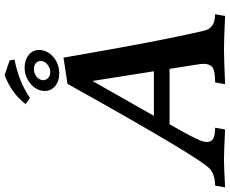

<svg xmlns="http://www.w3.org/2000/svg" viewBox="-158 -906 1009 844"><g transform="rotate(-90 347.0 -484.5)"><path d="M698.2 0Q590.8 -4.9 551.8 -4.9Q512.2 -4.9 398.4 0L406.2 -43.9Q457 -43.9 472.4 -55.4Q487.8 -66.9 487.8 -94.2Q487.8 -106.4 484.4 -125.5L465.8 -244.1H222.2Q150.9 -120.6 145.5 -91.8L144.5 -79.1Q144.5 -60.5 159.2 -52.2Q173.8 -43.9 207 -43.9L199.2 0Q102.5 -4.9 66.4 -4.9Q34.7 -4.9 -55.2 0L-47.4 -43.9Q-2 -43.9 24.9 -65.9Q72.3 -105 399.9 -692.9L515.1 -710.4Q589.8 -275.9 633.8 -91.8Q644.5 -43.9 706.1 -43.9ZM455.1 -313 412.6 -583 259.3 -313ZM444.8 -729Q412.1 -729 390.4 -746.8Q368.7 -764.6 368.7 -792.5L369.6 -804.7Q375.5 -836.9 405 -859.1Q434.6 -881.3 471.7 -881.3Q503.9 -881.3 526.4 -863.8Q548.8 -846.2 548.8 -817.9Q548.8 -782.2 518.6 -755.6Q488.3 -729 444.8 -729ZM451.7 -768.6Q468.3 -768.6 482.9 -779.5Q497.6 -790.5 500 -804.7L500.5 -811Q500.5 -823.2 491 -831.8Q481.4 -840.3 464.4 -840.3Q446.8 -840.3 433.1 -830.1Q419.4 -819.8 416.5 -804.7L416 -799.3Q416 -788.1 425.3 -778.3Q434.6 -768.6 451.7 -768.6ZM337.9 -857.9 311 -877Q358.9 -939.5 438.5 -969.2L502.4 -947.3L506.8 -925.8Q408.2 -906.2 337.9 -857.9Z"/></g></svg>

Font: Kelvinch
Style: Bold Italic
Weight: 700
Italic angle: -10°
Designer: Paul James Miller
Foundry: High-Logic / Made with FontCreator
Version: Version 3.30 September 23, 2016